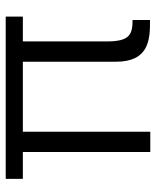

<svg xmlns="http://www.w3.org/2000/svg" viewBox="43 -589 546 672"><g transform="rotate(-90 316.0 -253.0)"><path d="M594 -446V-506H26V-446H120V0H191V-446H436V-122C435 -6 511 0 582 -1V-62C530 -62 507 -73 507 -153V-446Z"/></g></svg>

Font: Arthouse Owned
Style: Regular
Weight: 400
Designer: Jeremy Tribby
Foundry: Tribby Type
Version: Version 1.000;PS 001.000;hotconv 1.0.88;makeotf.lib2.5.64775